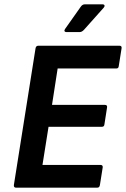

<svg xmlns="http://www.w3.org/2000/svg" viewBox="-20 -866 581 886"><path d="M54 0Q43 0 44 -12L144 -643Q146 -655 157 -655H531Q543 -655 541 -643L528 -561Q527 -550 517 -550H246L220 -382H464Q476 -382 474 -370L462 -293Q461 -281 451 -281H204L176 -105H443Q455 -105 454 -94L441 -12Q439 0 429 0ZM286 -718Q280 -718 278 -722Q276 -726 280 -732L352 -834Q360 -846 371 -846H454Q460 -846 462 -841.5Q464 -837 459 -831L368 -729Q358 -718 348 -718Z"/></svg>

Font: Sofia Sans
Style: Bold Italic
Weight: 700
Italic angle: -9°
Designer: Botio Nikoltchev, Ani Petrova
Foundry: lettersoup
Version: Version 4.101; ttfautohint (v1.8.4.7-5d5b)